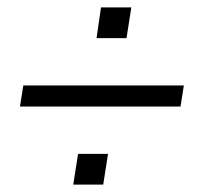

<svg xmlns="http://www.w3.org/2000/svg" viewBox="-20 -544 538 519"><path d="M34 -256 43 -313H477L468 -256ZM178 -45 191 -128H272L259 -45ZM241 -441 253 -524H335L322 -441Z"/></svg>

Font: Nunito Sans 10pt Condensed
Style: Italic
Weight: 400
Width: 3
Italic angle: -9°
Designer: Vernon Adams
Foundry: Vernon Adams
Version: Version 3.101;gftools[0.9.27]